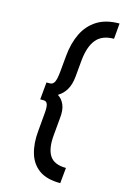

<svg xmlns="http://www.w3.org/2000/svg" viewBox="-136 -831 672 1039"><g transform="rotate(15 199.5 -312.0)"><path d="M312.5 146.5Q236.5 146.5 193.2 115.5Q150 84.5 133.8 29.5Q117.5 -25.5 124.5 -96L132.5 -187.5Q137 -229.5 131.8 -246.5Q126.5 -263.5 109.5 -263.5H90.5L99.5 -360.5H118Q135.5 -360.5 144 -377.2Q152.5 -394 156.5 -436.5L165 -528Q171.5 -599 198 -653.8Q224.5 -708.5 274 -739.8Q323.5 -771 399 -771L391.5 -683.5Q325.5 -683.5 292.8 -644.2Q260 -605 252 -526.5L243.5 -432.5Q239 -385.5 221.2 -356.5Q203.5 -327.5 179 -314L178.5 -310Q200.5 -297 213 -267.8Q225.5 -238.5 220 -191.5L211.5 -97Q204 -19.5 229.2 19.8Q254.5 59 321 59Z"/></g></svg>

Font: Karla Medium
Style: Italic
Weight: 500
Italic angle: -8°
Designer: Jonathan Pinhorn
Version: Version 2.001